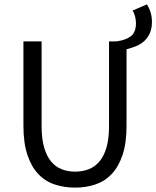

<svg xmlns="http://www.w3.org/2000/svg" viewBox="-20 -845 714 877"><path d="M323 12Q273 12 229.5 -2.5Q186 -17 154.5 -50.5Q123 -84 105 -138Q87 -192 87 -271V-656H170V-269Q170 -210 182 -170Q194 -130 214.5 -106Q235 -82 263 -71.5Q291 -61 323 -61Q356 -61 384 -71.5Q412 -82 433 -106Q454 -130 466 -170Q478 -210 478 -269V-656H511Q553 -661 577 -679Q601 -697 601 -739Q601 -754 597 -769.5Q593 -785 586 -797L651 -825Q662 -808 668 -788Q674 -768 674 -745Q674 -716 665 -695Q656 -674 640.5 -659Q625 -644 603.5 -635Q582 -626 558 -620V-271Q558 -192 540 -138Q522 -84 490.5 -50.5Q459 -17 416 -2.5Q373 12 323 12Z"/></svg>

Font: Processing Sans Pro
Style: Regular
Weight: 400
Designer: Paul D. Hunt
Foundry: Adobe Systems Incorporated
Version: Version 2.020;PS 2.000;hotconv 1.0.86;makeotf.lib2.5.63406